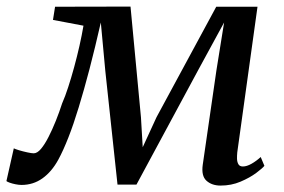

<svg xmlns="http://www.w3.org/2000/svg" viewBox="-48 -568 886 598"><path d="M639 10Q612 10 595.2 -5Q578.5 -20 583.5 -55L626 -348.5L650 -498L570.5 -352L377 7H318L280 -347L266 -498Q248 -419 230.8 -353Q213.5 -287 197.2 -233.8Q181 -180.5 165 -139.8Q149 -99 133.5 -70.5Q113 -33 84.2 -12.5Q55.5 8 19 8Q11 8 0.8 6Q-9.5 4 -17.8 1Q-26 -2 -28 -4L-5 -106Q-1.5 -104 10.8 -100.2Q23 -96.5 36.8 -93.5Q50.5 -90.5 57 -90.5Q68 -90.5 79.8 -104.5Q91.5 -118.5 103.2 -141.5Q115 -164.5 126 -192Q137 -219.5 145.5 -246Q155 -267.5 164.5 -296.8Q174 -326 183 -359Q192 -392 199.5 -425.2Q207 -458.5 212 -488L117 -506L123.5 -547L358.5 -547.5L391 -203L396.5 -109.5L439.5 -203L625.5 -547H754L691 -93.5Q690 -83.5 690.2 -73.5Q690.5 -63.5 694.5 -56.5Q698.5 -49.5 708.5 -49.5Q720.5 -49.5 735.5 -58Q750.5 -66.5 764 -79L775.5 -51.5Q769.5 -44 749.8 -29.2Q730 -14.5 701.2 -2.2Q672.5 10 639 10Z"/></svg>

Font: Merriweather 36pt
Style: Italic
Weight: 400
Italic angle: -7.8°
Version: Version 2.101